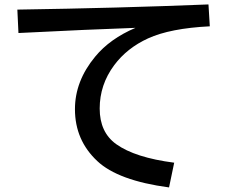

<svg xmlns="http://www.w3.org/2000/svg" viewBox="-20 -779 1030 853"><path d="M57.1 -736.3Q506.3 -743.2 906.2 -759.3L912.1 -662.1Q735.8 -653.3 637.7 -608.4Q543.9 -565.4 487.3 -489.3Q422.9 -402.8 422.9 -296.9Q422.9 -191.4 496.1 -138.7Q580.1 -78.6 753.9 -56.2L731 53.7Q504.4 23.4 412.1 -63.5Q313 -156.2 313 -293.9Q313 -418.9 402.8 -527.3Q468.3 -606.9 582 -655.3Q380.4 -648.4 62 -632.3Z"/></svg>

Font: FORM UDPGothic
Style: Bold
Weight: 700
Foundry: Pronama LLC
Version: Version 1.051